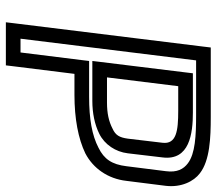

<svg xmlns="http://www.w3.org/2000/svg" viewBox="-62 -652 739 655"><g transform="rotate(90 307.5 -324.5)"><path d="M614 -521C620 -573 599 -616 571 -637C527 -671 450 -674 379 -674H167H142L139 -649L59 0L56 25H81H178H203L206 0L232 -209H304C385 -209 453 -222 503 -246C555 -273 590 -324 597 -386L614 -521ZM564 -521 547 -386C541 -337 523 -310 484 -291C442 -269 386 -259 310 -259H213H188L185 -234L159 -25H112L186 -624H373C443 -624 504 -621 537 -596C557 -581 569 -559 564 -521ZM467 -509 453 -391C449 -362 441 -349 419 -339C394 -326 366 -320 330 -320H244L274 -563H358C426 -563 473 -557 467 -509ZM517 -509C529 -602 435 -613 364 -613H255H230L227 -588L191 -295L188 -270H213H324C366 -270 405 -278 437 -294C473 -312 498 -349 503 -391L517 -509Z"/></g></svg>

Font: Gamestation Text Outline
Style: Italic
Weight: 400
Designer: Jonas Hecksher
Foundry: Jonas Hecksher, Playtypeª, e-types AS
Version: Version 1.003